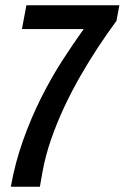

<svg xmlns="http://www.w3.org/2000/svg" viewBox="-20 -707 472 727"><path d="M21 0Q37 -90 67 -174.5Q97 -259 135 -335Q173 -411 215.5 -477Q258 -543 297 -597H63L80 -687H432L421 -628Q387 -582 352 -529Q317 -476 284 -418.5Q251 -361 222.5 -300Q194 -239 172.5 -176.5Q151 -114 140 -51Q138 -38 135.5 -25.5Q133 -13 131 0Z"/></svg>

Font: Archivo ExtraCondensed SemiBold
Style: Italic
Weight: 600
Width: 2
Italic angle: -10°
Designer: Hector Gatti
Foundry: Omnibus-Type
Version: Version 2.001